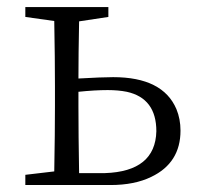

<svg xmlns="http://www.w3.org/2000/svg" viewBox="-20 -531 569 551"><path d="M207 -34.2H281.2Q425.8 -39.1 428.7 -154.3Q428.7 -249 343.8 -267.6Q319.3 -272.5 289.1 -272.5Q252.9 -272.5 205.1 -267.6V-226.6Q205.1 -143.6 207 -34.2ZM291 -482.4 207 -469.7Q205.1 -374 205.1 -305.7Q273.4 -309.6 304.7 -309.6Q447.3 -309.6 486.3 -217.8Q498 -189.5 498 -156.2Q498 -63.5 414.1 -23.4Q366.2 0 296.9 0H52.7V-29.3L135.7 -39.1Q137.7 -150.4 137.7 -226.6V-284.2Q137.7 -361.3 135.7 -470.7L52.7 -482.4V-510.7H291Z"/></svg>

Font: GenYoMin JP Light
Style: Regular
Weight: 300
Version: Version 1.001;PS 1;hotconv 16.6.51;makeotf.lib2.5.65220 DEVE